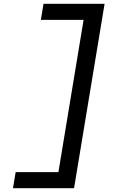

<svg xmlns="http://www.w3.org/2000/svg" viewBox="-20 -843 640 1006"><path d="M48 143 62 59H286L418 -739H194L208 -823H528L368 143Z"/></svg>

Font: Iosevka Md Ex Obl
Style: Regular
Weight: 500
Width: 7
Italic angle: -9°
Monospace: yes
Designer: Belleve Invis
Foundry: Belleve Invis
Version: Version 32.5.0; ttfautohint (v1.8.4)